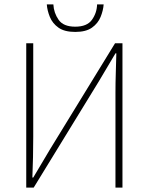

<svg xmlns="http://www.w3.org/2000/svg" viewBox="-20 -858 680 878"><path d="M100 0V-660H132V-232Q132 -186 131 -140Q130 -94 128 -46H132L208 -174L506 -660H540V0H508V-434Q508 -481 509.5 -524.5Q511 -568 512 -614H508L432 -486L134 0ZM324 -712Q275 -712 247.5 -731.5Q220 -751 208 -780.5Q196 -810 194 -838H224Q226 -799 248 -767.5Q270 -736 324 -736Q378 -736 400.5 -767.5Q423 -799 424 -838H454Q452 -810 440 -780.5Q428 -751 400.5 -731.5Q373 -712 324 -712Z"/></svg>

Font: Source Sans Variable
Style: Regular
Weight: 200
Designer: Paul D. Hunt
Foundry: Adobe Systems Incorporated
Version: Version 3.006;hotconv 1.0.111;makeotfexe 2.5.65597